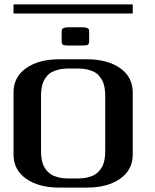

<svg xmlns="http://www.w3.org/2000/svg" viewBox="-20 -853 707 873"><path d="M583.5 -833V-791.5H41.5V-833ZM250 0Q156.2 0 98.9 -40.3Q41.5 -80.6 41.5 -149.9V-433.1Q41.5 -502.9 98.9 -543.2Q156.2 -583.5 250 -583.5H375Q468.8 -583.5 526.1 -543.2Q583.5 -502.9 583.5 -433.1V-149.9Q583.5 -80.6 526.1 -40.3Q468.8 0 375 0ZM333.5 -41.5Q358.4 -41.5 378.4 -46.4Q398.4 -51.3 411.1 -58.8Q423.8 -66.4 433.1 -78.1Q442.4 -89.8 447.3 -100.3Q452.1 -110.8 454.8 -125.5Q457.5 -140.1 458 -149.9Q458.5 -159.7 458.5 -172.9V-410.6Q458.5 -423.8 458 -433.3Q457.5 -442.9 454.8 -457.5Q452.1 -472.2 447.3 -482.7Q442.4 -493.2 433.1 -505.1Q423.8 -517.1 411.1 -524.4Q398.4 -531.7 378.4 -536.6Q358.4 -541.5 333.5 -541.5H291.5Q266.6 -541.5 246.6 -536.6Q226.6 -531.7 213.9 -524.4Q201.2 -517.1 191.9 -505.1Q182.6 -493.2 177.7 -482.7Q172.9 -472.2 170.2 -457.5Q167.5 -442.9 167 -433.3Q166.5 -423.8 166.5 -410.6V-172.9Q166.5 -159.7 167 -149.9Q167.5 -140.1 170.2 -125.5Q172.9 -110.8 177.7 -100.3Q182.6 -89.8 191.9 -78.1Q201.2 -66.4 213.9 -58.8Q226.6 -51.3 246.6 -46.4Q266.6 -41.5 291.5 -41.5ZM385.3 -708.5V-666.5Q385.3 -654.3 380.4 -650.1Q375.5 -646 354 -646H291.5Q270.5 -646 265.4 -650.1Q260.3 -654.3 260.3 -666.5V-708.5Q260.7 -715.8 261.7 -719Q262.7 -722.2 269.8 -725.6Q276.9 -729 291.5 -729H354Q368.7 -729 375.7 -726.1Q382.8 -723.1 383.8 -720Q384.8 -716.8 385.3 -708.5Z"/></svg>

Font: Gputeks
Style: Bold
Weight: 600
Width: 8
Version: Version 0.9